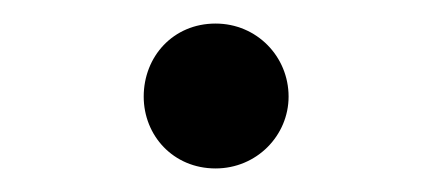

<svg xmlns="http://www.w3.org/2000/svg" viewBox="-20 -443 367 163"><path d="M163 -300C198 -300 225 -328 225 -361C225 -395 198 -423 163 -423C127 -423 102 -395 102 -361C102 -328 127 -300 163 -300Z"/></svg>

Font: Noto Serif CJK TC
Style: Regular
Weight: 400
Designer: Ryoko NISHIZUKA 西塚涼子 (kana & ideographs); Frank Grießhammer (Latin, Greek & Cyrillic); Wenlong ZHANG 张文龙 (bopomofo); San
Foundry: Adobe
Version: Version 2.001;hotconv 1.1.0;makeotfexe 2.6.0